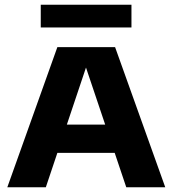

<svg xmlns="http://www.w3.org/2000/svg" viewBox="-20 -795 732 815"><path d="M11 0 223.5 -595H468.5L681.5 0H516L337 -532H353L174.5 0ZM181.5 -146 219 -266H472.5L509.5 -146ZM153 -678.5V-775H538V-678.5Z"/></svg>

Font: Encode Sans SC SemiExpanded
Style: Bold
Weight: 700
Width: 6
Designer: Multiple Designers
Foundry: Impallari Type
Version: Version 3.002